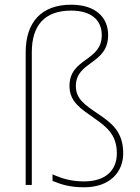

<svg xmlns="http://www.w3.org/2000/svg" viewBox="-20 -785 594 815"><path d="M439 -636C439 -713 384 -765 282 -765C157 -765 89 -692 89 -563V0H115V-563C115 -676 168 -740 282 -740C367 -740 412 -700 412 -636C412 -523 275 -540 275 -420C275 -352 324 -323 382 -282C435 -245 476 -211 476 -134C476 -62 428 -15 337 -15C287 -15 247 -25 203 -45V-17C238 -3 274 10 337 10C449 10 503 -57 503 -134C503 -227 453 -263 396 -302C338 -341 302 -366 302 -420C302 -526 439 -511 439 -636Z"/></svg>

Font: Noto Sans Gujarati UI Thin
Style: Regular
Weight: 100
Designer: Jelle Bosma - Monotype Design Team, Universal Thirst
Foundry: Monotype Imaging Inc.
Version: Version 2.106